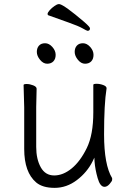

<svg xmlns="http://www.w3.org/2000/svg" viewBox="-20 -890 630 928"><path d="M495 -462Q483 -388 483 -240.5Q483 -93 522 -29Q522 -26 522 -20.5Q522 -15 510 -1Q498 13 485 13Q464 13 452 -29Q440 -71 437 -109L436 -128L428 -111Q401 -57 351.5 -19.5Q302 18 244 18Q186 18 155 -8Q97 -57 97 -170V-371L94 -479Q94 -484 109 -484Q124 -484 140.5 -477.5Q157 -471 157 -461L155 -373V-180Q155 -121 177 -81.5Q199 -42 242 -42Q285 -42 326.5 -76Q368 -110 399.5 -174.5Q431 -239 431 -347V-480Q431 -485 447 -485Q463 -485 479 -479Q495 -473 495 -464ZM238 -593.5Q227 -582 208 -582Q189 -582 173.5 -601Q158 -620 158 -639Q158 -658 168.5 -669.5Q179 -681 198 -681Q217 -681 233 -663Q249 -645 249 -625Q249 -605 238 -593.5ZM421 -593.5Q410 -582 391 -582Q372 -582 356.5 -601Q341 -620 341 -639Q341 -658 351.5 -669.5Q362 -681 381 -681Q400 -681 416 -663Q432 -645 432 -625Q432 -605 421 -593.5ZM403 -741Q398 -742 379 -753Q360 -764 312 -781L214 -816Q210 -817 210 -823Q210 -829 220 -840.5Q230 -852 243.5 -861Q257 -870 261.5 -870Q266 -870 268 -870Q292 -865 387 -784Q403 -770 409 -763Q415 -756 415 -753Q415 -741 403 -741Z"/></svg>

Font: Moon Stars Kai T Light
Style: Regular
Weight: 300
Designer: GuiWonder
Version: Version 1.101